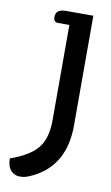

<svg xmlns="http://www.w3.org/2000/svg" viewBox="-84 -534 470 811"><g transform="rotate(10 151.5 -128.5)"><path d="M6 165Q88 136 122 94.5Q156 53 156 -25V-434H107Q88 -434 88 -457Q88 -490 131 -490H249V-19Q249 150 119 216Q101 225 88.5 229Q76 233 61 233Q38 233 22.5 216.5Q7 200 6 165Z"/></g></svg>

Font: Maitree Medium
Style: Regular
Weight: 500
Designer: CadsonDemak Team
Foundry: CadsonDemak
Version: Version 1.000